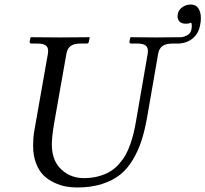

<svg xmlns="http://www.w3.org/2000/svg" viewBox="-20 -809 900 841"><path d="M318.8 12.2Q293 12.2 268.3 7.8Q243.7 3.4 216.8 -9.3Q189.9 -22 170.2 -41.5Q150.4 -61 137.7 -94.5Q125 -127.9 125 -170.9Q125 -205.1 129.9 -233.9L189.9 -574.2Q190.9 -579.1 190.9 -585.9Q190.9 -602.5 179.9 -610.4Q168.9 -618.2 144 -618.2H117.2Q113.8 -618.2 111.6 -620.4Q109.4 -622.6 109.9 -626L113.8 -645L116.2 -646Q203.1 -645 242.2 -645L371.1 -646L373 -645L369.1 -626Q367.7 -618.2 359.9 -618.2H333Q303.2 -618.2 289.1 -607.2Q274.9 -596.2 271 -574.2L216.8 -267.1Q207 -207.5 207 -176.8Q207 -116.7 236.8 -79.1Q280.3 -28.8 347.2 -28.8Q382.3 -28.8 411.9 -36.9Q441.4 -44.9 462.6 -57.9Q483.9 -70.8 501.5 -90.8Q519 -110.8 530.3 -130.9Q541.5 -150.9 550.8 -177.5Q560.1 -204.1 565.2 -225.8Q570.3 -247.6 575.2 -274.9L627 -574.2Q627.9 -579.1 627.9 -585.9Q627.9 -602.5 616.9 -610.4Q606 -618.2 581.1 -618.2H554.2Q550.8 -618.2 548.6 -620.4Q546.4 -622.6 546.9 -626L550.8 -645L553.2 -646Q624 -645 663.1 -645L772.9 -646H773.9Q789.6 -647.9 803 -656.5Q816.4 -665 818.8 -682.1Q820.3 -688.5 820.1 -697.8Q819.8 -707 816.9 -710Q807.1 -705.1 794.9 -705.1Q775.4 -705.1 766.6 -714.4Q757.8 -723.6 757.8 -737.8Q757.8 -744.1 758.8 -748Q761.7 -765.1 778.1 -777.1Q794.4 -789.1 815.9 -789.1Q837.9 -789.1 848.9 -772.7Q859.9 -756.3 859.9 -729Q859.9 -714.4 856.9 -701.2Q851.1 -665 826.7 -643.1Q802.2 -621.1 765.1 -618.2H762.2H754.9H735.8Q706.1 -618.2 691.4 -607.2Q676.8 -596.2 672.9 -574.2L624 -293Q613.8 -235.8 599.6 -192.4Q585.4 -148.9 561.8 -109.1Q538.1 -69.3 505.9 -43.7Q473.6 -18.1 426.3 -2.9Q378.9 12.2 318.8 12.2Z"/></svg>

Font: Linux Libertine G
Style: Italic
Weight: 400
Italic angle: -12°
Designer: Philipp H. Poll
Foundry: Philipp H. Poll
Version: Version 5.1.3